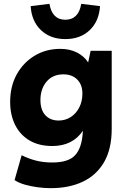

<svg xmlns="http://www.w3.org/2000/svg" viewBox="-20 -772 662 1002"><path d="M244 210Q214 210 178.5 205.5Q143 201 111 192Q79 183 56 168L93 38Q126 55 165.5 65.5Q205 76 253 76Q337 76 372 38Q407 0 412 -81L413 -90Q359 -10 253 -10Q183 -10 134 -39Q85 -68 59 -120Q33 -172 33 -240Q33 -322 67.5 -384Q102 -446 161 -481.5Q220 -517 295 -517Q345 -517 382.5 -497.5Q420 -478 440 -446L453 -507H563V-99Q563 5 523.5 73.5Q484 142 412.5 176Q341 210 244 210ZM311 -384Q255 -384 223 -346Q191 -308 191 -250Q191 -199 216.5 -171Q242 -143 286 -143Q321 -143 349 -161Q377 -179 393.5 -211Q410 -243 410 -284Q410 -330 383 -357Q356 -384 311 -384ZM404 -752 502 -740Q497 -661 448 -614.5Q399 -568 321 -568Q243 -568 194 -614.5Q145 -661 140 -740L238 -752Q252 -669 321 -669Q390 -669 404 -752Z"/></svg>

Font: Livvic
Style: Bold
Weight: 700
Designer: Jacques Le Bailly, Baron von Fonthausen
Version: Version 1.001; ttfautohint (v1.8.2)